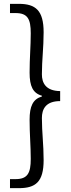

<svg xmlns="http://www.w3.org/2000/svg" viewBox="-20 -810 371 999"><path d="M32 169H78C165 169 207 137 207 23C207 -59 198 -120 198 -196C198 -241 217 -284 293 -284V-336C217 -337 198 -380 198 -423C198 -499 207 -561 207 -642C207 -756 165 -790 78 -790H32V-742H61C124 -742 140 -711 140 -637C140 -568 134 -509 134 -432C134 -362 151 -325 198 -312V-308C151 -294 134 -257 134 -187C134 -111 140 -51 140 17C140 90 124 122 61 122H32Z"/></svg>

Font: ChiuKong Gothic MN Normal
Style: Regular
Weight: 350
Designer: Ryoko NISHIZUKA 西塚涼子 (kana, bopomofo & ideographs); Paul D. Hunt (Latin, Greek & Cyrillic); Sandoll Communications 산돌커뮤니
Foundry: Adobe
Version: Version 1.300